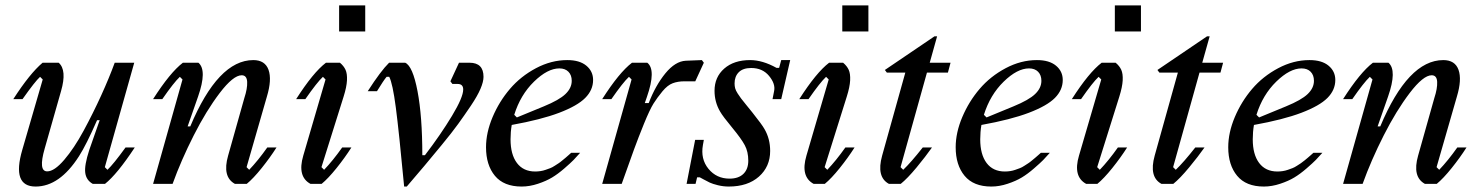

<svg xmlns="http://www.w3.org/2000/svg" viewBox="-20 -681 5489 711"><path d="M197.3 -448.7Q228.5 -421.4 206.1 -343.8L145.5 -130.9Q121.1 -46.4 154.8 -46.4Q181.2 -46.4 217.8 -89.1Q254.4 -131.8 289.6 -196.8Q324.7 -261.7 354.5 -327.1Q384.3 -392.6 404.8 -448.7H477.1L368.2 -62L377.9 -52.2Q399.9 -72.8 444.8 -134.8H479Q413.6 -35.6 368.7 0H323.7Q299.3 -13.7 295.7 -41Q292 -68.4 310.5 -125.5L349.1 -235.8H339.4Q299.8 -145 272.5 -102.5Q200.7 9.8 111.8 9.8Q22.9 9.8 62.5 -126L138.2 -386.7L128.4 -396.5Q110.4 -380.4 63.5 -314H29.3Q90.3 -408.7 137.7 -448.7Z M850.1 0Q802.2 -25.9 824.7 -104.5L884.8 -317.9Q896.5 -353.5 895.3 -377.9Q894 -402.3 875 -402.3Q843.8 -402.3 793.7 -336.7Q743.7 -271 697.3 -179.4Q650.9 -87.9 619.1 0H546.9L655.8 -386.7L646 -396.5Q624 -376 581.1 -314H546.9Q609.9 -412.6 657.2 -448.7H714.8Q747.6 -420.9 713.4 -323.2L674.8 -212.9H684.6Q787.6 -458.5 918 -458.5Q961.4 -458.5 974.4 -422.4Q987.3 -386.2 968.3 -323.2L893.1 -62L902.8 -52.2Q935.5 -86.4 969.7 -134.8H1003.9Q980 -97.2 949 -58.6Q918 -20 893.6 0Z M1235.8 -564.5V-661.1H1332.5V-564.5ZM1170.4 -62 1180.2 -52.2Q1212.9 -86.4 1247.1 -134.8H1281.2Q1257.3 -97.2 1226.3 -58.6Q1195.3 -20 1170.9 0H1129.9Q1080.1 -26.9 1103 -104.5L1185.5 -386.7L1175.8 -396.5Q1153.8 -376 1110.8 -314H1076.7Q1139.6 -412.6 1187 -448.7H1238.8Q1252.9 -437 1259.5 -422.6Q1266.1 -408.2 1264.9 -383.5Q1263.7 -358.9 1252.4 -323.2Z M1718.8 -448.7Q1770.5 -448.7 1770.5 -396.5Q1770.5 -378.4 1759.3 -352.1Q1748 -325.7 1723.9 -289.8Q1699.7 -253.9 1676.8 -222.2Q1653.8 -190.4 1615 -143.3Q1576.2 -96.2 1552.2 -67.6Q1528.3 -39.1 1486.3 9.8H1476.6Q1457.5 -193.4 1445.8 -282.7Q1434.1 -372.1 1421.4 -396.5H1411.6Q1400.4 -383.3 1376 -343.3H1341.8Q1390.1 -418.5 1420.9 -448.7H1480.5Q1508.3 -436.5 1526.1 -343.5Q1543.9 -250.5 1543.9 -106.4H1553.7Q1612.3 -183.1 1653.8 -252Q1695.3 -320.8 1695.3 -349.6Q1695.3 -370.1 1674.8 -370.1H1655.3L1647.9 -379.9L1679.7 -448.7Z M2080.6 -458.5Q2126.5 -458.5 2151.4 -437.7Q2176.3 -417 2176.3 -384.8Q2176.3 -347.7 2147.2 -318.4Q2118.2 -289.1 2050.8 -263.4Q1983.4 -237.8 1875 -218.3Q1870.6 -192.4 1870.6 -165Q1870.6 -108.9 1894.3 -77.4Q1918 -45.9 1961.9 -45.9Q1971.7 -45.9 1981.4 -47.4Q1991.2 -48.8 2000.7 -52.2Q2010.3 -55.7 2017.6 -58.3Q2024.9 -61 2034.2 -67.1Q2043.5 -73.2 2048.6 -76.4Q2053.7 -79.6 2062.7 -87.2Q2071.8 -94.7 2074.5 -96.9Q2077.1 -99.1 2085.9 -106.9Q2094.7 -114.7 2095.2 -115.2H2128.4Q2114.7 -99.6 2104 -88.6Q2093.3 -77.6 2069.6 -57.1Q2045.9 -36.6 2024.4 -23.7Q2002.9 -10.7 1972.2 -0.5Q1941.4 9.8 1911.6 9.8Q1845.7 9.8 1812.7 -30Q1779.8 -69.8 1779.8 -135.7Q1779.8 -189.9 1804.2 -247.6Q1828.6 -305.2 1868.4 -351.8Q1908.2 -398.4 1964.8 -428.5Q2021.5 -458.5 2080.6 -458.5ZM2051.3 -427.7Q2007.8 -427.7 1957.5 -378.7Q1907.2 -329.6 1884.3 -255.9L1894 -246.1L1993.7 -287.1Q2050.8 -310.5 2074 -332.8Q2097.2 -355 2097.2 -381.8Q2097.2 -402.8 2085 -415.3Q2072.8 -427.7 2051.3 -427.7Z M2586.4 -448.7 2554.7 -379.9H2514.6Q2490.2 -379.9 2471.2 -372.8Q2452.1 -365.7 2433.1 -342.8Q2414.1 -319.8 2400.1 -297.6Q2386.2 -275.4 2364.7 -222.7Q2343.3 -169.9 2327.9 -127.7Q2312.5 -85.4 2282.2 0H2210L2318.8 -386.7L2309.1 -396.5Q2287.1 -376 2244.1 -314H2210Q2272.9 -412.6 2320.3 -448.7H2377Q2410.6 -422.4 2375.5 -321.8L2367.7 -299.3H2382.3Q2407.2 -364.3 2443.8 -409.2Q2480.5 -454.1 2519.5 -456.1L2579.1 -458.5Z M2873 -314H2840.8L2846.7 -344.2Q2852.1 -370.6 2827.9 -399.9Q2803.7 -429.2 2761.7 -429.2Q2731.4 -429.2 2715.8 -413.6Q2700.2 -397.9 2700.2 -372.1Q2700.2 -362.3 2702.4 -354Q2704.6 -345.7 2711.7 -334.7Q2718.8 -323.7 2724.1 -316.7Q2729.5 -309.6 2743.4 -292.5Q2757.3 -275.4 2765.6 -265.1Q2801.8 -219.7 2811 -203.1Q2832 -167 2832 -122.1Q2832 -64 2790.5 -27.1Q2749 9.8 2678.7 9.8Q2658.2 9.8 2638.4 4.9Q2618.7 0 2608.2 -4.9Q2597.7 -9.8 2584.7 -17.1Q2571.8 -24.4 2571.3 -24.4H2561.5L2555.7 0H2522.5L2554.2 -163.1H2586.4L2583 -144Q2573.7 -92.3 2603.5 -55.9Q2633.3 -19.5 2681.6 -19.5Q2714.8 -19.5 2732.9 -37.1Q2751 -54.7 2751 -85.9Q2751 -119.1 2738 -143.3Q2725.1 -167.5 2692.4 -207Q2656.7 -250 2646.5 -268.1Q2626 -303.2 2626 -344.7Q2626 -395.5 2661.9 -427Q2697.8 -458.5 2757.8 -458.5Q2803.7 -458.5 2855.5 -429.7H2865.2L2873 -458.5H2906.2Z M3099.1 -564.5V-661.1H3195.8V-564.5ZM3033.7 -62 3043.5 -52.2Q3076.2 -86.4 3110.4 -134.8H3144.5Q3120.6 -97.2 3089.6 -58.6Q3058.6 -20 3034.2 0H2993.2Q2943.4 -26.9 2966.3 -104.5L3048.8 -386.7L3039.1 -396.5Q3017.1 -376 2974.1 -314H2939.9Q3002.9 -412.6 3050.3 -448.7H3102.1Q3116.2 -437 3122.8 -422.6Q3129.4 -408.2 3128.2 -383.5Q3127 -358.9 3115.7 -323.2Z M3314.9 -62 3324.7 -52.2Q3353.5 -79.6 3397 -134.8H3431.2Q3408.2 -102.1 3374.3 -61Q3340.3 -20 3315.4 0H3272Q3224.6 -25.4 3246.6 -104.5L3332.5 -412.1H3264.2L3256.8 -421.9L3440.4 -546.4H3450.2L3422.9 -448.7H3500L3490.2 -412.1H3412.6Z M3819.8 -458.5Q3865.7 -458.5 3890.6 -437.7Q3915.5 -417 3915.5 -384.8Q3915.5 -347.7 3886.5 -318.4Q3857.4 -289.1 3790 -263.4Q3722.7 -237.8 3614.3 -218.3Q3609.9 -192.4 3609.9 -165Q3609.9 -108.9 3633.5 -77.4Q3657.2 -45.9 3701.2 -45.9Q3710.9 -45.9 3720.7 -47.4Q3730.5 -48.8 3740 -52.2Q3749.5 -55.7 3756.8 -58.3Q3764.2 -61 3773.4 -67.1Q3782.7 -73.2 3787.8 -76.4Q3793 -79.6 3802 -87.2Q3811 -94.7 3813.7 -96.9Q3816.4 -99.1 3825.2 -106.9Q3834 -114.7 3834.5 -115.2H3867.7Q3854 -99.6 3843.3 -88.6Q3832.5 -77.6 3808.8 -57.1Q3785.2 -36.6 3763.7 -23.7Q3742.2 -10.7 3711.4 -0.5Q3680.7 9.8 3650.9 9.8Q3585 9.8 3552 -30Q3519 -69.8 3519 -135.7Q3519 -189.9 3543.5 -247.6Q3567.9 -305.2 3607.7 -351.8Q3647.5 -398.4 3704.1 -428.5Q3760.7 -458.5 3819.8 -458.5ZM3790.5 -427.7Q3747.1 -427.7 3696.8 -378.7Q3646.5 -329.6 3623.5 -255.9L3633.3 -246.1L3732.9 -287.1Q3790 -310.5 3813.2 -332.8Q3836.4 -355 3836.4 -381.8Q3836.4 -402.8 3824.2 -415.3Q3812 -427.7 3790.5 -427.7Z M4108.4 -564.5V-661.1H4205.1V-564.5ZM4043 -62 4052.7 -52.2Q4085.4 -86.4 4119.6 -134.8H4153.8Q4129.9 -97.2 4098.9 -58.6Q4067.9 -20 4043.5 0H4002.4Q3952.6 -26.9 3975.6 -104.5L4058.1 -386.7L4048.3 -396.5Q4026.4 -376 3983.4 -314H3949.2Q4012.2 -412.6 4059.6 -448.7H4111.3Q4125.5 -437 4132.1 -422.6Q4138.7 -408.2 4137.5 -383.5Q4136.2 -358.9 4125 -323.2Z M4324.2 -62 4334 -52.2Q4362.8 -79.6 4406.2 -134.8H4440.4Q4417.5 -102.1 4383.5 -61Q4349.6 -20 4324.7 0H4281.2Q4233.9 -25.4 4255.9 -104.5L4341.8 -412.1H4273.4L4266.1 -421.9L4449.7 -546.4H4459.5L4432.1 -448.7H4509.3L4499.5 -412.1H4421.9Z M4829.1 -458.5Q4875 -458.5 4899.9 -437.7Q4924.8 -417 4924.8 -384.8Q4924.8 -347.7 4895.8 -318.4Q4866.7 -289.1 4799.3 -263.4Q4731.9 -237.8 4623.5 -218.3Q4619.1 -192.4 4619.1 -165Q4619.1 -108.9 4642.8 -77.4Q4666.5 -45.9 4710.4 -45.9Q4720.2 -45.9 4730 -47.4Q4739.7 -48.8 4749.3 -52.2Q4758.8 -55.7 4766.1 -58.3Q4773.4 -61 4782.7 -67.1Q4792 -73.2 4797.1 -76.4Q4802.2 -79.6 4811.3 -87.2Q4820.3 -94.7 4823 -96.9Q4825.7 -99.1 4834.5 -106.9Q4843.3 -114.7 4843.8 -115.2H4877Q4863.3 -99.6 4852.5 -88.6Q4841.8 -77.6 4818.1 -57.1Q4794.4 -36.6 4772.9 -23.7Q4751.5 -10.7 4720.7 -0.5Q4689.9 9.8 4660.2 9.8Q4594.2 9.8 4561.3 -30Q4528.3 -69.8 4528.3 -135.7Q4528.3 -189.9 4552.7 -247.6Q4577.1 -305.2 4616.9 -351.8Q4656.7 -398.4 4713.4 -428.5Q4770 -458.5 4829.1 -458.5ZM4799.8 -427.7Q4756.3 -427.7 4706.1 -378.7Q4655.8 -329.6 4632.8 -255.9L4642.6 -246.1L4742.2 -287.1Q4799.3 -310.5 4822.5 -332.8Q4845.7 -355 4845.7 -381.8Q4845.7 -402.8 4833.5 -415.3Q4821.3 -427.7 4799.8 -427.7Z M5256.8 0Q5209 -25.9 5231.4 -104.5L5291.5 -317.9Q5303.2 -353.5 5302 -377.9Q5300.8 -402.3 5281.7 -402.3Q5250.5 -402.3 5200.4 -336.7Q5150.4 -271 5104 -179.4Q5057.6 -87.9 5025.9 0H4953.6L5062.5 -386.7L5052.7 -396.5Q5030.8 -376 4987.8 -314H4953.6Q5016.6 -412.6 5064 -448.7H5121.6Q5154.3 -420.9 5120.1 -323.2L5081.5 -212.9H5091.3Q5194.3 -458.5 5324.7 -458.5Q5368.2 -458.5 5381.1 -422.4Q5394 -386.2 5375 -323.2L5299.8 -62L5309.6 -52.2Q5342.3 -86.4 5376.5 -134.8H5410.6Q5386.7 -97.2 5355.7 -58.6Q5324.7 -20 5300.3 0Z"/></svg>

Font: Happy Times at the IKOB Italic
Style: Regular
Weight: 400
Designer: Lucas Le Bihan
Foundry: Lucas Le Bihan
Version: Version 1.000;PS 1.0;hotconv 1.0.88;makeotf.lib2.5.647800